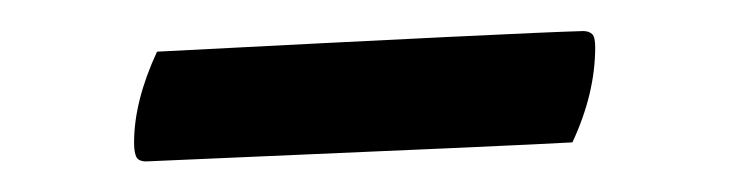

<svg xmlns="http://www.w3.org/2000/svg" viewBox="-20 -329 467 123"><path d="M65.9 -237.8Q65.9 -264.2 80.6 -295.9Q315.9 -308.1 353.5 -309.1Q357.4 -309.1 359.4 -307.1Q361.3 -305.2 361.3 -298.8Q361.3 -269 346.7 -237.8Q323.2 -236.3 73.7 -225.6Q70.8 -225.6 69.1 -226.6Q67.4 -227.5 66.7 -230.2Q65.9 -232.9 65.9 -237.8Z"/></svg>

Font: Crimson
Style: Regular
Weight: 400
Version: Version 0.8